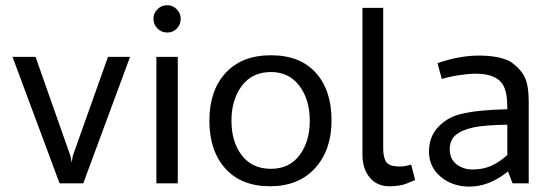

<svg xmlns="http://www.w3.org/2000/svg" viewBox="-20 -696 2092 729"><path d="M206.2 0 27.5 -480H115L247.5 -103.8L252.5 -78.8L256.2 -103.8L390 -480H473.8L296.2 0Z M562.5 -625Q562.5 -645 577.5 -660.6Q592.5 -676.2 615 -676.2Q636.2 -676.2 651.2 -660.6Q666.2 -645 666.2 -625Q666.2 -603.8 651.9 -588.1Q637.5 -572.5 615 -572.5Q592.5 -572.5 577.5 -588.1Q562.5 -603.8 562.5 -625ZM655 0H573.8V-480H655Z M775 -237.5Q775 -352.5 836.9 -419.4Q898.8 -486.2 1008.8 -486.2Q1118.8 -486.2 1178.8 -420Q1238.8 -353.8 1238.8 -238.8Q1238.8 -126.2 1176.2 -57.5Q1113.8 11.2 1005 11.2Q896.2 11.2 835.6 -56.2Q775 -123.8 775 -237.5ZM858.8 -237.5Q858.8 -157.5 898.1 -106.2Q937.5 -55 1008.8 -55Q1078.8 -55 1117.5 -106.9Q1156.2 -158.8 1156.2 -237.5Q1156.2 -317.5 1116.9 -370Q1077.5 -422.5 1008.8 -422.5Q937.5 -422.5 898.1 -370Q858.8 -317.5 858.8 -237.5Z M1541.2 -71.2 1556.2 -12.5Q1552.5 -11.2 1526.2 0Q1500 11.2 1458.8 11.2Q1412.5 11.2 1385 -20.6Q1357.5 -52.5 1356.2 -103.8V-666.2H1435V-132.5Q1435 -98.8 1446.2 -81.2Q1457.5 -63.8 1498.8 -63.8Q1517.5 -63.8 1541.2 -71.2Z M1657.5 -396.2 1641.2 -456.2Q1725 -485 1797.5 -485Q1878.8 -485 1921.2 -460Q1958.8 -432.5 1973.1 -401.2Q1987.5 -370 1987.5 -310V0H1926.2L1908.8 -45Q1837.5 12.5 1762.5 12.5Q1697.5 12.5 1653.1 -25Q1608.8 -62.5 1608.8 -120Q1608.8 -176.2 1643.1 -213.1Q1677.5 -250 1727.5 -262.5Q1791.2 -278.8 1906.2 -281.2V-285Q1906.2 -336.2 1896.2 -360Q1876.2 -416.2 1786.2 -416.2Q1760 -416.2 1723.1 -410.6Q1686.2 -405 1657.5 -396.2ZM1906.2 -107.5V-222.5Q1820 -221.2 1778.8 -212.5Q1732.5 -202.5 1710 -183.1Q1687.5 -163.8 1687.5 -128.8Q1687.5 -92.5 1713.1 -72.5Q1738.8 -52.5 1773.8 -52.5Q1815 -52.5 1846.2 -66.9Q1877.5 -81.2 1906.2 -107.5Z"/></svg>

Font: Cambay
Style: Regular
Weight: 400
Version: Version 1.180;PS 001.180;hotconv 1.0.70;makeotf.lib2.5.58329